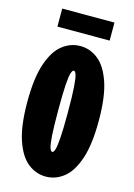

<svg xmlns="http://www.w3.org/2000/svg" viewBox="-131 -941 712 1019"><g transform="rotate(15 225.0 -431.0)"><path d="M225.5 11Q171.5 11 127 -24Q82.5 -59 55.8 -137.8Q29 -216.5 29 -348Q29 -479 55.8 -557.5Q82.5 -636 127 -671Q171.5 -706 225.5 -706Q279 -706 323.5 -671Q368 -636 394.8 -557.5Q421.5 -479 421.5 -348Q421.5 -216.5 394.8 -137.8Q368 -59 323.5 -24Q279 11 225.5 11ZM225.5 -124.5Q233 -124.5 238.8 -142.2Q244.5 -160 248 -208.2Q251.5 -256.5 251.5 -348Q251.5 -439 248 -487Q244.5 -535 238.8 -552.8Q233 -570.5 225.5 -570.5Q217.5 -570.5 211.5 -552.8Q205.5 -535 202.2 -487Q199 -439 199 -348Q199 -256.5 202.2 -208.2Q205.5 -160 211.5 -142.2Q217.5 -124.5 225.5 -124.5ZM80 -774V-873H367V-774Z"/></g></svg>

Font: Trispace Condensed ExtraBold
Style: Regular
Weight: 800
Width: 3
Designer: Tyler Finck
Foundry: Etcetera Type Company
Version: Version 1.210; ttfautohint (v1.8.3)